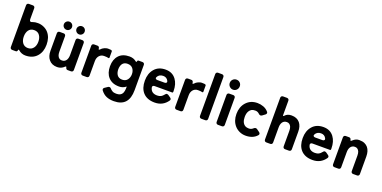

<svg xmlns="http://www.w3.org/2000/svg" viewBox="-14 -1652 5540 2788"><g transform="rotate(20 2755.5 -258.0)"><path d="M296 11Q236 11 189 -30Q173 -44 170 -23Q167 0 144 0H91Q76 0 67 -9Q58 -18 58 -33V-678Q58 -693 67 -702Q76 -711 91 -711H151Q166 -711 175 -702Q184 -693 184 -678V-512Q184 -475 208 -475Q216 -475 240.5 -484.5Q265 -494 311 -494Q357 -494 401 -474.5Q445 -455 474 -422Q534 -354 534 -241Q534 -129 472 -60Q409 11 296 11ZM294 -103Q349 -103 380 -146Q407 -183 407 -241Q407 -299 380 -338Q351 -380 294 -380Q238 -380 208 -338Q182 -299 182 -241Q182 -184 208 -146Q238 -103 294 -103Z M731 -544Q705 -544 686.5 -562.5Q668 -581 668 -607Q668 -633 686.5 -651.5Q705 -670 731 -670Q757 -670 776 -652Q794 -633 794 -607Q794 -581 775.5 -562.5Q757 -544 731 -544ZM926 -544Q900 -544 881.5 -562.5Q863 -581 863 -607Q863 -633 881.5 -651.5Q900 -670 926 -670Q952 -670 971 -652Q989 -633 989 -607Q989 -581 970.5 -562.5Q952 -544 926 -544ZM787 11Q704 11 659 -44Q617 -94 617 -179V-449Q617 -464 626 -473Q635 -482 650 -482H710Q725 -482 734 -473Q743 -464 743 -449V-209Q743 -138 783 -112Q797 -103 820.5 -103Q844 -103 860.5 -113Q877 -123 887 -139Q906 -169 906 -217V-449Q906 -464 915 -473Q924 -482 939 -482H999Q1014 -482 1023 -473Q1032 -464 1032 -449V-33Q1032 -18 1023 -9Q1014 0 999 0H947Q935 0 927 -7.5Q919 -15 916.5 -28Q914 -41 908 -41Q902 -41 895 -34Q850 11 787 11Z M1148 -33V-449Q1148 -464 1157 -473Q1166 -482 1181 -482H1232Q1260 -482 1265 -453V-450Q1266 -434 1272 -434Q1278 -434 1287 -443Q1307 -467 1338.5 -480.5Q1370 -494 1390 -494Q1419 -494 1433 -492L1445 -489Q1457 -486 1457 -474V-380Q1457 -365 1441 -368Q1423 -374 1376.5 -374Q1330 -374 1302 -341.5Q1274 -309 1274 -258V-33Q1274 -18 1265 -9Q1256 0 1241 0H1181Q1166 0 1157 -9Q1148 -18 1148 -33Z M1961 -59Q1961 195 1730 195Q1665 195 1616 175Q1567 155 1527 103Q1519 92 1521.5 80Q1524 68 1536 60L1582 29Q1591 23 1604 23Q1617 23 1627 35Q1643 54 1665.5 67.5Q1688 81 1725.5 81Q1763 81 1784 70Q1805 59 1817 40Q1836 8 1836 -59V-65Q1836 -71 1832 -67Q1787 -31 1729.5 -31Q1672 -31 1631 -48Q1590 -65 1562 -96Q1506 -158 1506 -264Q1506 -370 1563 -432Q1620 -494 1726 -494Q1789 -494 1833 -457Q1847 -446 1850 -464Q1852 -482 1871 -482H1928Q1943 -482 1952 -473Q1961 -464 1961 -449ZM1845 -263Q1845 -314 1817.5 -349Q1790 -384 1736 -384Q1660 -384 1640 -310Q1634 -288 1634 -263.5Q1634 -239 1640 -216.5Q1646 -194 1658 -177Q1684 -140 1737 -140Q1790 -140 1817.5 -176Q1845 -212 1845 -263Z M2492 -92Q2421 11 2294 11Q2176 11 2113 -58Q2053 -124 2053 -241Q2053 -352 2113 -422Q2174 -494 2284 -494Q2389 -494 2446 -417Q2497 -348 2497 -241V-228Q2497 -214 2484 -214H2212Q2196 -214 2187 -204.5Q2178 -195 2182 -180Q2200 -98 2293 -98Q2329 -98 2352 -111Q2375 -124 2391.5 -146Q2408 -168 2420.5 -168Q2433 -168 2445 -161L2483 -134Q2507 -116 2492 -92ZM2220 -310H2333Q2351 -310 2360 -320.5Q2369 -331 2361 -347Q2337 -396 2282 -396Q2220 -396 2194 -346Q2186 -330 2194.5 -320Q2203 -310 2220 -310Z M2598 -33V-449Q2598 -464 2607 -473Q2616 -482 2631 -482H2682Q2710 -482 2715 -453V-450Q2716 -434 2722 -434Q2728 -434 2737 -443Q2757 -467 2788.5 -480.5Q2820 -494 2840 -494Q2869 -494 2883 -492L2895 -489Q2907 -486 2907 -474V-380Q2907 -365 2891 -368Q2873 -374 2826.5 -374Q2780 -374 2752 -341.5Q2724 -309 2724 -258V-33Q2724 -18 2715 -9Q2706 0 2691 0H2631Q2616 0 2607 -9Q2598 -18 2598 -33Z M2981 -33V-678Q2981 -693 2990 -702Q2999 -711 3014 -711H3074Q3089 -711 3098 -702Q3107 -693 3107 -678V-33Q3107 -18 3098 -9Q3089 0 3074 0H3014Q2999 0 2990 -9Q2981 -18 2981 -33Z M3223 -632Q3223 -664 3245.5 -686.5Q3268 -709 3300.5 -709Q3333 -709 3355 -687Q3377 -665 3377 -632.5Q3377 -600 3355 -577Q3333 -554 3300.5 -554Q3268 -554 3245.5 -577Q3223 -600 3223 -632ZM3238 -33V-449Q3238 -464 3247 -473Q3256 -482 3271 -482H3331Q3346 -482 3355 -473Q3364 -464 3364 -449V-33Q3364 -18 3355 -9Q3346 0 3331 0H3271Q3256 0 3247 -9Q3238 -18 3238 -33Z M3875 -61Q3814 11 3699 11Q3648 11 3604 -9Q3560 -29 3530 -63Q3468 -133 3468 -241Q3468 -350 3531 -421Q3597 -494 3703 -494Q3751 -494 3797 -477Q3843 -460 3875 -422Q3884 -412 3882 -400Q3880 -388 3869 -379L3826 -347Q3815 -339 3801.5 -339Q3788 -339 3772 -355Q3747 -380 3710 -380Q3673 -380 3653 -368Q3633 -356 3620 -336Q3596 -300 3596 -241Q3596 -149 3653 -115Q3674 -103 3709.5 -103Q3745 -103 3773 -129Q3789 -143 3802 -143Q3815 -143 3825 -136L3869 -104Q3880 -95 3882 -83Q3884 -71 3875 -61Z M3985 -33V-678Q3985 -693 3994 -702Q4003 -711 4018 -711H4078Q4093 -711 4102 -702Q4111 -693 4111 -678V-461Q4111 -444 4116 -444Q4121 -444 4130 -453Q4165 -494 4230 -494Q4314 -494 4359 -440Q4400 -390 4400 -304V-33Q4400 -18 4391 -9Q4382 0 4367 0H4307Q4292 0 4283 -9Q4274 -18 4274 -33V-273Q4274 -345 4235 -370Q4221 -380 4197 -380Q4173 -380 4156.5 -370Q4140 -360 4130 -344Q4111 -314 4111 -266V-33Q4111 -18 4102 -9Q4093 0 4078 0H4018Q4003 0 3994 -9Q3985 -18 3985 -33Z M4931 -92Q4860 11 4733 11Q4615 11 4552 -58Q4492 -124 4492 -241Q4492 -352 4552 -422Q4613 -494 4723 -494Q4828 -494 4885 -417Q4936 -348 4936 -241V-228Q4936 -214 4923 -214H4651Q4635 -214 4626 -204.5Q4617 -195 4621 -180Q4639 -98 4732 -98Q4768 -98 4791 -111Q4814 -124 4830.5 -146Q4847 -168 4859.5 -168Q4872 -168 4884 -161L4922 -134Q4946 -116 4931 -92ZM4659 -310H4772Q4790 -310 4799 -320.5Q4808 -331 4800 -347Q4776 -396 4721 -396Q4659 -396 4633 -346Q4625 -330 4633.5 -320Q4642 -310 4659 -310Z M5037 -33V-449Q5037 -464 5046 -473Q5055 -482 5070 -482H5122Q5134 -482 5142.5 -474.5Q5151 -467 5153 -454Q5155 -441 5161 -441Q5167 -441 5183 -456Q5224 -494 5275 -494Q5326 -494 5358 -479.5Q5390 -465 5411 -440Q5452 -390 5452 -304V-33Q5452 -18 5443 -9Q5434 0 5419 0H5359Q5344 0 5335 -9Q5326 -18 5326 -33V-273Q5326 -345 5287 -370Q5273 -380 5249 -380Q5225 -380 5208.5 -370Q5192 -360 5182 -344Q5163 -314 5163 -266V-33Q5163 -18 5154 -9Q5145 0 5130 0H5070Q5055 0 5046 -9Q5037 -18 5037 -33Z"/></g></svg>

Font: Tsunagi Gothic Black
Style: Regular
Weight: 900
Designer: Yoshimichi Ohira
Foundry: Positype
Version: Version 1.001